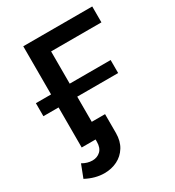

<svg xmlns="http://www.w3.org/2000/svg" viewBox="-211 -824 1050 1150"><g transform="rotate(-30 314.5 -249.0)"><path d="M129 0V-700H606V-590H258V0ZM171 202Q140 202 108 193.5Q76 185 44 168L78 80Q112 100 147 100Q180 100 202.5 79Q225 58 225 15V-25L263 0H129V-103H350V27Q350 83 325.5 122.5Q301 162 260.5 182Q220 202 171 202ZM24 -277V-367H541V-277Z"/></g></svg>

Font: MOST Montserrat SemiBold
Style: Regular
Weight: 600
Designer: Julieta Ulanovsky
Foundry: Julieta Ulanovsky
Version: Version 8.000;March 11, 2024;FontCreator 15.0.0.2926 64-bit